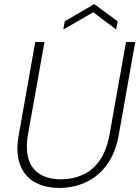

<svg xmlns="http://www.w3.org/2000/svg" viewBox="-20 -905 680 937"><path d="M271 12Q197 12 147 -17.5Q97 -47 76.5 -105Q56 -163 72 -249L152 -700H197L117 -251Q104 -177 119.5 -128Q135 -79 175.5 -54.5Q216 -30 278 -30Q336 -30 385 -52.5Q434 -75 467.5 -123.5Q501 -172 515 -251L595 -700H640L560 -249Q544 -158 501.5 -100.5Q459 -43 399 -15.5Q339 12 271 12ZM289 -761 296 -801 440 -885 554 -801 547 -761 435 -845Z"/></svg>

Font: DM Sans 24pt ExtraLight
Style: Italic
Weight: 250
Italic angle: -10°
Designer: Colophon Foundry, Jonny Pinhorn
Foundry: Colophon Foundry
Version: Version 4.004;gftools[0.9.30]